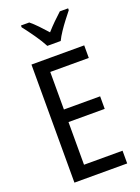

<svg xmlns="http://www.w3.org/2000/svg" viewBox="-173 -1017 795 1091"><g transform="rotate(-20 224.0 -471.5)"><path d="M399 0H80V-714H399V-638H166V-411H385V-335H166V-77H399ZM201 -783Q184 -816 155 -857.5Q126 -899 100 -932V-943H150Q171 -926 195 -901Q219 -876 242 -850Q268 -879 288.5 -899Q309 -919 335 -943H385V-932Q369 -912 349 -886Q329 -860 311 -833Q293 -806 282 -783Z"/></g></svg>

Font: Noto Sans Malayalam Condensed
Style: Regular
Weight: 400
Width: 3
Designer: Jelle Bosma - Monotype Design Team
Foundry: Monotype Imaging Inc.
Version: Version 2.104; ttfautohint (v1.8.4.7-5d5b)